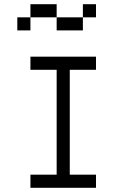

<svg xmlns="http://www.w3.org/2000/svg" viewBox="-20 -895 540 915"><path d="M437.5 0V-62.5H312.5Q312.5 -62.5 312.5 -562.5H437.5V-625H125V-562.5H250Q250 -562.5 250 -62.5H125V0ZM437.5 -812.5V-875H375V-812.5H250V-750H375V-812.5ZM125 -812.5H62.5V-750H125ZM125 -812.5H250V-875H125Z"/></svg>

Font: Unifont
Style: Regular
Weight: 500
Version: Version 13.0.05